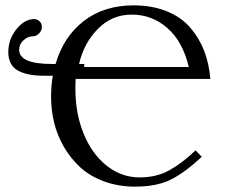

<svg xmlns="http://www.w3.org/2000/svg" viewBox="-20 -678 847 710"><path d="M703.1 -122.1 726.1 -98.1Q661.6 -38.1 609.6 -12.9Q557.6 12.2 480 12.2Q417.5 12.2 365.2 -7.1Q313 -26.4 277.3 -58.8Q241.7 -91.3 216.8 -134Q191.9 -176.8 180.4 -223.6Q168.9 -270.5 168.9 -318.8Q168.9 -361.8 175.3 -397.9H144Q113.8 -397.9 90.8 -402.1Q67.9 -406.2 49.1 -415.5Q30.3 -424.8 20.5 -442.4Q10.7 -460 10.7 -485.4Q10.7 -532.7 40.8 -570.1Q70.8 -607.4 106 -607.4Q117.7 -607.4 126.2 -599.4Q134.8 -591.3 134.8 -578.1Q134.8 -565.4 124.5 -554.4Q114.3 -543.5 100.1 -543.5Q82.5 -543.5 66.7 -528.8Q50.8 -514.2 50.8 -494.1Q50.8 -441.4 171.9 -441.4H185.5Q214.4 -541.5 289.3 -599.9Q364.3 -658.2 474.1 -658.2Q543.5 -658.2 597.4 -636Q651.4 -613.8 684.3 -575Q717.3 -536.1 735.4 -489Q753.4 -441.9 757.8 -386.2H259.8Q258.8 -375 258.8 -349.1Q258.8 -257.3 289.8 -182.4Q320.8 -107.4 375.2 -64.7Q429.7 -22 496.1 -22Q558.6 -22 606.2 -48.3Q653.8 -74.7 703.1 -122.1ZM678.2 -430.2Q655.8 -524.4 599.1 -574.2Q542.5 -624 466.8 -624Q394 -624 341.8 -571Q289.6 -518.1 272.5 -441.4H291.5V-430.2Z"/></svg>

Font: Linux Libertine Display G
Style: Regular
Weight: 400
Designer: Philipp H. Poll
Foundry: Philipp H. Poll
Version: Version 5.0.9